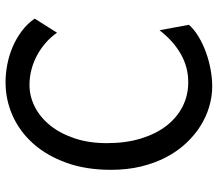

<svg xmlns="http://www.w3.org/2000/svg" viewBox="-66 -699 777 685"><g transform="rotate(90 322.5 -356.5)"><path d="M288.1 -725.1Q324.2 -725.1 360.6 -714.4Q397 -703.6 429.9 -682.9Q462.9 -662.1 491.5 -631.3Q520 -600.6 541 -560.5Q562 -520.5 574 -471.2Q585.9 -421.9 585.9 -363.8Q585.9 -274.9 560.8 -205.1Q535.6 -135.3 492.7 -86.9Q449.7 -38.6 393.1 -13.2Q336.4 12.2 273.4 12.2Q242.2 12.2 209.5 5.9Q176.8 -0.5 146.7 -13.4Q116.7 -26.4 90.6 -45.9Q64.5 -65.4 46.4 -91.8L96.7 -171.4Q112.3 -148.9 133.1 -130.9Q153.8 -112.8 178 -99.9Q202.1 -86.9 228.8 -80.1Q255.4 -73.2 283.2 -73.2Q323.2 -73.2 360.6 -92Q397.9 -110.8 426.8 -146.2Q455.6 -181.6 473.1 -232.9Q490.7 -284.2 490.7 -349.1Q490.7 -416.5 474.4 -470.2Q458 -523.9 429 -561.5Q399.9 -599.1 360.1 -619.4Q320.3 -639.6 273.4 -639.6Q218.8 -639.6 171.9 -612.5Q125 -585.4 87.9 -537.1L68.4 -642.1Q85.9 -661.6 111.8 -677Q137.7 -692.4 167.5 -703.1Q197.3 -713.9 228.8 -719.5Q260.3 -725.1 288.1 -725.1Z"/></g></svg>

Font: Andika Basic
Style: Regular
Weight: 400
Designer: Annie Olsen & Victor Gaultney
Foundry: SIL International
Version: Version 1.000